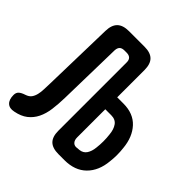

<svg xmlns="http://www.w3.org/2000/svg" viewBox="-227 -873 1024 1024"><g transform="rotate(45 285.0 -361.0)"><path d="M183 -604 175 -237Q174 -189 168.5 -148Q163 -107 147.5 -75.5Q132 -44 105 -23Q78 -2 36 6Q5 13 -12.5 -3Q-30 -19 -30 -54Q-30 -72 -19 -82Q-8 -92 14 -99Q35 -106 44.5 -119Q54 -132 58.5 -150.5Q63 -169 63.5 -191.5Q64 -214 65 -237L75 -642Q76 -687 98 -708.5Q120 -730 165 -730H282Q327 -730 348.5 -708.5Q370 -687 370 -642V-436H417Q492 -436 534.5 -390Q577 -344 584 -268Q587 -243 587 -218Q587 -193 584 -168Q577 -90 531.5 -45Q486 0 408 0H363Q317 0 295.5 -21.5Q274 -43 274 -88V-604Q274 -622 264.5 -631Q255 -640 237 -640H221Q202 -640 193 -631Q184 -622 183 -604ZM370 -134Q370 -112 381.5 -101Q393 -90 412 -94L426 -95Q452 -98 465 -118Q478 -138 481 -168Q484 -193 484 -218Q484 -243 481 -267Q478 -302 462.5 -324Q447 -346 415 -346H370Z"/></g></svg>

Font: Maple Mono SemiBold
Style: Regular
Weight: 600
Monospace: yes
Designer: subframe7536
Version: Version 7.000